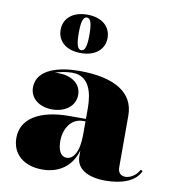

<svg xmlns="http://www.w3.org/2000/svg" viewBox="-83 -803 802 886"><g transform="rotate(10 318.5 -360.0)"><path d="M145.5 -640C145.5 -589 184 -550 255.5 -550C326.5 -550 365.5 -589 365.5 -640C365.5 -691 326.5 -730 255.5 -730C184 -730 145.5 -691 145.5 -640ZM230.5 -640C230.5 -694.5 238.5 -716.5 255.5 -716.5C272.5 -716.5 280.5 -694.5 280.5 -640C280.5 -585.5 272.5 -563.5 255.5 -563.5C238.5 -563.5 230.5 -585.5 230.5 -640ZM255 -255C113 -255 31 -202.5 31 -113.5C31 -37.5 87 10 173.5 10C252.5 10 310 -31.5 332 -107V-80C332 -21 387 10 469 10C547 10 610.5 -13.5 631.5 -63.5L622 -68C604 -33.5 573 -23.5 557.5 -23.5C532.5 -23.5 522 -40 522 -61.5V-304.5C522 -410.5 431.5 -468 264 -468C173 -468 66 -443 66 -356C66 -305 110 -271 170.5 -271C228 -271 277.5 -303 277.5 -358C277.5 -412 229 -441 170.5 -441C165 -441 159 -440.5 153.5 -440C181.5 -450 211.5 -454 234 -454C314 -454 332 -376.5 332 -304.5V-255ZM275.5 -63C246.5 -63 233 -91.5 233 -136.5C233 -181 258 -243.5 321 -243.5H332V-180.5C332 -99 305.5 -63 275.5 -63Z"/></g></svg>

Font: Bodoni* 16pt Fatface
Style: Regular
Weight: 900
Version: Version 2.3